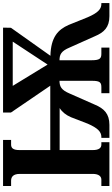

<svg xmlns="http://www.w3.org/2000/svg" viewBox="247 -1002 754 1289"><g transform="rotate(-90 624.5 -357.0)"><path d="M21 0H315V-54H299C275 -54 262 -72 262 -112V-334H544C517 -317 497 -291 483 -259L439 -145C410 -79 385 -54 350 -54H344V0H431C506 0 541 -36 567 -98L642 -268C665 -322 688 -335 727 -335V-116C727 -62 715 -54 683 -54H644V0H950V-54H910C878 -54 865 -62 865 -120V-335C904 -335 927 -323 950 -268L1026 -98C1052 -36 1086 0 1161 0H1249V-54H1243C1208 -54 1183 -78 1154 -145L1102 -274C1071 -344 1021 -393 895 -396L1083 -661L1084 -714H514V-661L694 -397H262V-603C262 -646 275 -660 299 -660H330V-714H21V-660H56C82 -660 102 -646 102 -601V-112C102 -72 86 -54 63 -54H21ZM836 -415 693 -649H990Z"/></g></svg>

Font: Noto Serif Condensed ExtraBold
Style: Regular
Weight: 800
Width: 3
Designer: Monotype Design Team
Foundry: Monotype Imaging Inc.
Version: Version 2.013